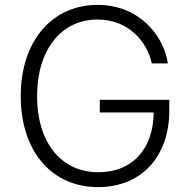

<svg xmlns="http://www.w3.org/2000/svg" viewBox="-20 -757 786 787"><path d="M382 10C557 10 674 -112 674 -305V-348H389V-296H610C608 -145 522 -51 383 -51C229 -51 132 -175 132 -363C132 -554 232 -677 380 -677C507 -677 584 -585 602 -497H668C651 -614 548 -737 380 -737C195 -737 65 -591 65 -363C65 -138 191 10 382 10Z"/></svg>

Font: Wafeq Light
Style: Regular
Weight: 300
Designer: Rasmus Andersson & Azza Alameddine
Foundry: Google & TypeTogether
Version: Version 3.000;January 28, 2025;FontCreator 15.0.0.3014 64-bi